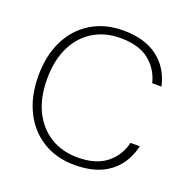

<svg xmlns="http://www.w3.org/2000/svg" viewBox="-128 -836 957 971"><g transform="rotate(20 350.0 -350.0)"><path d="M375 12Q275 12 201.5 -33.5Q128 -79 88 -160.5Q48 -242 48 -350Q48 -459 88 -540Q128 -621 202 -666.5Q276 -712 375 -712Q489 -712 559.5 -659.5Q630 -607 652 -511H602Q584 -583 528.5 -627Q473 -671 375 -671Q292 -671 229 -633Q166 -595 130.5 -523Q95 -451 95 -350Q95 -249 130.5 -177.5Q166 -106 229 -67.5Q292 -29 375 -29Q472 -29 528.5 -73.5Q585 -118 602 -190H652Q630 -94 560 -41Q490 12 375 12Z"/></g></svg>

Font: DM Sans 17pt ExtraLight
Style: Regular
Weight: 250
Version: Version 4.004;gftools[0.9.30]